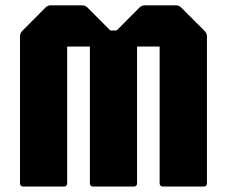

<svg xmlns="http://www.w3.org/2000/svg" viewBox="-20 -686 834 706"><path d="M66 0Q53.5 0 53.5 -12.5V-552Q53.5 -563.5 61.5 -572L147.5 -658.5Q156 -666.5 167.5 -666.5H281.5Q293 -666.5 301.5 -658.5L385.5 -574H409L493 -658.5Q501.5 -666.5 513 -666.5H626Q638 -666.5 646 -658.5L732.5 -572Q741 -563.5 741 -552V-12.5Q741 0 728.5 0H579.5Q567 0 567 -12.5V-515H484V-12.5Q484 0 471.5 0H323Q310.5 0 310.5 -12.5V-515H227V-12.5Q227 0 214.5 0Z"/></svg>

Font: Jaro 24pt
Style: Regular
Weight: 400
Designer: Agyei Archer, Celine Hurka, Mirko Velimirović
Version: Version 1.000